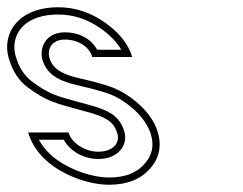

<svg xmlns="http://www.w3.org/2000/svg" viewBox="-117 -502 669 529"><path d="M153.6 -84C118.7 -84 80.7 -106.5 71.8 -137H-39.4C-31.4 -109.7 -16.1 -85.2 6.4 -63.5C48.1 -23.5 121.6 7 183.9 7C232.3 7 269.5 -7.5 295.6 -36.5C321.7 -65.5 329.1 -99.3 317.8 -138C307.8 -172.1 280.8 -205.7 246.2 -231C210.2 -257.3 187.5 -264.3 140.9 -277L99.2 -287C62.7 -295.8 29.3 -308 19.4 -342C12.4 -366.1 24.8 -393 62 -393C96.3 -393 128.6 -374.7 137.3 -345H247.3C236.9 -380.3 211.8 -412 172 -440C132.1 -468 89.3 -482 43.5 -482C-65.8 -482 -113.2 -410.8 -92.8 -341C-82.7 -306.3 -65.4 -279.8 -40.8 -261.5C7.8 -225.1 34.5 -217.7 92.8 -202L118.6 -195C144.7 -188.3 164.6 -180.8 178.3 -172.5C192 -164.2 201.4 -151.3 206.4 -134C214.1 -108 194.1 -84 153.6 -84ZM153.6 -64C163.7 -64 173.1 -65.3 181.8 -67.7C215 -77.3 235.1 -107.3 225.6 -139.6C219.4 -160.8 207 -178.5 188.7 -189.6C172.4 -199.5 150.6 -207.5 123.7 -214.3L98 -221.3C39.3 -237.2 17.8 -242.7 -28.9 -277.5C-49.5 -292.9 -64.4 -315.2 -73.6 -346.6C-76.2 -355.4 -77.4 -364.1 -77.4 -372.5C-77.5 -417.5 -41.7 -462 43.5 -462C85.1 -462 123.6 -449.5 160.5 -423.6C187 -405 206.2 -384.2 217.1 -365H150.6C132.6 -397.8 97.5 -413 62 -413C54.3 -413 47 -412.1 40.2 -410.2C3.7 -400.1 -8.1 -364.7 0.2 -336.4C13.7 -290.2 58.4 -276.2 94.6 -267.6L135.9 -257.6C183.8 -244.6 200.4 -239.7 234.4 -214.8C266.4 -191.5 290.3 -160.7 298.6 -132.4C308.2 -99.6 302.4 -74 280.7 -49.9C259.1 -25.8 228.3 -13 183.9 -13C127.5 -13 57.7 -42.1 20.3 -77.9C7.5 -90.2 -2.5 -103.5 -9.8 -117H58.6C77.4 -83 116.3 -64 153.6 -64Z"/></svg>

Font: Din Kursivschrift
Style: BreitLeftGho
Weight: 400
Version: Version 1.089